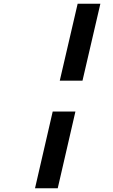

<svg xmlns="http://www.w3.org/2000/svg" viewBox="-20 -777 605 1031"><path d="M301 -344 397 -757H519L423 -344ZM168 234 263 -178H385L290 234Z"/></svg>

Font: Passageway
Style: BdIt
Weight: 700
Foundry: Ascender Corporation
Version: Version 1.11